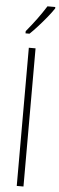

<svg xmlns="http://www.w3.org/2000/svg" viewBox="-65 -1023 324 1052"><g transform="rotate(5 97.5 -497.5)"><path d="M107 0H70V-760H107ZM195 -987Q179 -963 156.5 -935.5Q134 -908 110 -881.5Q86 -855 67 -837H45V-849Q78 -889 103 -923Q128 -957 152 -995H195Z"/></g></svg>

Font: Noto Sans Lao Looped ExtraCondensed ExtraLight
Style: Regular
Weight: 200
Width: 2
Designer: Mark Frömberg, Ben Mitchell
Foundry: The Fontpad Ltd
Version: Version 1.002; ttfautohint (v1.8.4.7-5d5b)